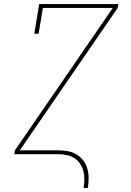

<svg xmlns="http://www.w3.org/2000/svg" viewBox="-20 -755 640 940"><path d="M389 165Q393 144 393 123Q393 102 388 82.5Q383 63 372 46.5Q361 30 344.5 19.5Q328 9 308 4.5Q288 0 267 0H50L53 -19L532 -716H190L169 -590H148L172 -735H559L556 -716L77 -19H267Q291 -19 314 -14.5Q337 -10 356 2Q375 14 388.5 32Q402 50 408 72Q414 94 414 117.5Q414 141 410 165Z"/></svg>

Font: Iosevka Slab Thin Extended
Style: Italic
Weight: 100
Width: 7
Italic angle: -9°
Monospace: yes
Designer: Belleve Invis
Foundry: Belleve Invis
Version: Version 11.1.0; ttfautohint (v1.8.3)